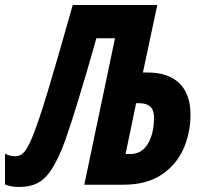

<svg xmlns="http://www.w3.org/2000/svg" viewBox="-64 -734 801 763"><path d="M-44 -1V-123Q-23 -113 -4 -113Q16 -113 30.5 -128Q45 -143 64 -188Q89 -249 126 -371.5Q163 -494 225 -714H561L504 -446H520Q605 -446 649 -403Q693 -360 693 -278Q693 -206 665 -142.5Q637 -79 577.5 -39.5Q518 0 427 0H271L393 -582H319Q282 -449 241 -316.5Q200 -184 180 -137Q156 -81 133.5 -50Q111 -19 82.5 -5Q54 9 11 9Q-21 9 -44 -1ZM455 -122Q499 -122 523.5 -162.5Q548 -203 548 -266Q548 -297 533 -310.5Q518 -324 488 -324H477L435 -122Z"/></svg>

Font: Noto Sans Display Ex Bold Cond
Style: Italic
Weight: 800
Width: 3
Italic angle: -12°
Designer: Monotype Design team
Foundry: Monotype Imaging Inc.
Version: Version 1.000